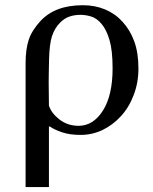

<svg xmlns="http://www.w3.org/2000/svg" viewBox="-20 -515 598 751"><path d="M459 -430.2Q488.8 -397.9 505.1 -353.3Q521.5 -308.6 521.5 -246.6Q521.5 -191.9 502.9 -143.1Q484.4 -94.2 452.1 -59.6Q419.9 -24.9 380.1 -6.1Q340.3 12.7 294.9 12.7Q252.9 12.7 222.7 2.4Q192.4 -7.8 175.3 -20H171.4V216.8H80.1V-267.1Q80.1 -322.3 92.3 -359.1Q104.5 -396 137.7 -432.1Q166.5 -463.4 207.8 -479Q249 -494.6 304.2 -494.6Q351.1 -494.6 390.6 -478.3Q430.2 -461.9 459 -430.2ZM420.4 -247.6Q420.4 -317.4 408.4 -358.2Q396.5 -398.9 377.4 -421.4Q358.9 -443.4 337.2 -450.2Q315.4 -457 294.9 -457Q271.5 -457 251.7 -450.2Q231.9 -443.4 215.8 -427.2Q193.4 -404.8 183.3 -373.5Q173.3 -342.3 171.9 -282.2Q171.4 -255.4 170.9 -234.9Q170.4 -214.4 170.4 -194.3Q170.4 -167.5 170.9 -147.5Q171.4 -127.4 171.4 -102.1Q180.7 -72.3 212.6 -47.6Q244.6 -22.9 287.6 -22.9Q344.7 -22.9 382.6 -82.5Q420.4 -142.1 420.4 -247.6Z"/></svg>

Font: UniBurma_GGSerif
Style: Book
Weight: 400
Designer: Victor San Kho Lin (for Burmese only and related typography optimization with it)
Foundry: http://www.unimm.org
Version: 2.0